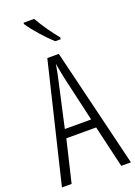

<svg xmlns="http://www.w3.org/2000/svg" viewBox="-175 -1015 764 1083"><g transform="rotate(-20 207.0 -473.5)"><path d="M178 -947H114V-939C144 -892 207 -824 246 -788H280V-799C246 -841 206 -896 178 -947ZM356 0H414L241 -714H172L0 0H58L118 -252H297ZM224 -574 286 -304H128L188 -574C196 -609 202 -637 206 -667C211 -637 217 -609 224 -574Z"/></g></svg>

Font: Noto Sans Devanagari UI ExtraCondensed Light
Style: Regular
Weight: 300
Width: 2
Designer: Jelle Bosma - Monotype Design Team
Foundry: Monotype Imaging Inc.
Version: Version 2.004